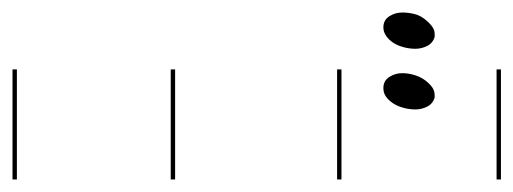

<svg xmlns="http://www.w3.org/2000/svg" viewBox="-368 -305 821 307"><g transform="rotate(90 42.5 -151.5)"><path d="M45 -436Q55 -433 59.5 -424Q64 -415 64 -405Q64 -396 61.5 -386.5Q59 -377 54.5 -370Q50 -363 44 -358.5Q38 -354 30 -354Q18 -354 12 -363.5Q6 -373 6 -384Q6 -393 8.5 -402Q11 -411 15.5 -418Q20 -425 26.5 -430.5Q33 -436 41 -436ZM-52 -436Q-42 -433 -37.5 -424Q-33 -415 -33 -405Q-33 -396 -35.5 -386.5Q-38 -377 -42.5 -370Q-47 -363 -53.5 -358.5Q-60 -354 -67 -354Q-79 -354 -85 -363.5Q-91 -373 -91 -384Q-91 -393 -89 -402Q-87 -411 -82 -418Q-77 -425 -70.5 -430.5Q-64 -436 -57 -436ZM176 -280H0V-287H176ZM176 -14H0V-21H176ZM176 239H0V232H176ZM176 -535H0V-542H176Z"/></g></svg>

Font: Gruenewald VA 1. Klasse
Style: Regular
Weight: 400
Designer: Peter Wiegel
Foundry: Peter Wiegel, nach dem Schriftentwurf von Dr. H. Gr¸newald
Version: Version 0.007